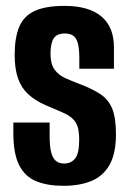

<svg xmlns="http://www.w3.org/2000/svg" viewBox="-20 -612 431 640"><path d="M191.7 7.4Q139 7.4 101.5 -7.6Q64 -22.6 44.2 -60.8Q24.5 -99 24.5 -168V-203.5Q54.7 -203.5 84.9 -203.5Q115.1 -203.5 145.4 -203.5V-158.5Q145.4 -121.3 151.4 -101.5Q157.4 -81.6 168.2 -74.2Q179.1 -66.9 193.7 -66.9Q216.8 -66.9 230.4 -83.6Q244 -100.3 244 -147.6Q244 -185 232.5 -203.5Q221.1 -222 196.2 -233.6Q171.2 -245.2 131.5 -261.6Q96.8 -277 73.9 -298.1Q51 -319.2 39.9 -351.1Q28.9 -383 28.9 -428.7Q28.9 -486.9 44.2 -523Q59.6 -559 96.1 -575.7Q132.6 -592.4 195 -592.4Q275.5 -592.4 317.6 -557.5Q359.8 -522.6 359.8 -454.1V-382.9Q331 -382.9 302.3 -382.9Q273.6 -382.9 244.4 -382.9V-419.4Q244.4 -463.5 233.8 -482Q223.2 -500.4 196.4 -500.4Q169.7 -500.4 159 -484.1Q148.4 -467.8 148.4 -432.4Q148.4 -399 161.5 -380.6Q174.5 -362.3 195.8 -352.5Q217 -342.8 240.5 -333.9Q285.2 -317.2 312.8 -299.4Q340.5 -281.6 353.5 -251.2Q366.5 -220.8 366.5 -164.3Q366.5 -100.2 345.1 -62.4Q323.7 -24.7 284.5 -8.7Q245.3 7.4 191.7 7.4Z"/></svg>

Font: Alumni Sans SC Thin
Style: Regular
Weight: 100
Designer: Robert E. Leuschke
Foundry: Robert E. Leuschke
Version: Version 1.018